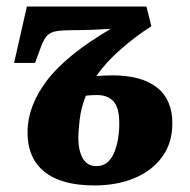

<svg xmlns="http://www.w3.org/2000/svg" viewBox="-20 -556 579 586"><path d="M268 10Q168 10 116 -31.5Q64 -73 64 -152Q64 -232 123 -310Q182 -388 318 -468Q288 -466 260.5 -465Q233 -464 208 -464Q172 -464 153 -461Q134 -458 124 -447.5Q114 -437 105 -413L87 -364H23L62 -536H427L442 -476Q395 -446 349.5 -406.5Q304 -367 274 -324Q290 -325 302 -325.5Q314 -326 323 -326Q412 -326 459 -289Q506 -252 506 -180Q506 -119 474.5 -76.5Q443 -34 389.5 -12Q336 10 268 10ZM274 -49Q310 -49 327 -87Q344 -125 344 -179Q344 -228 326 -247Q308 -266 276 -266Q259 -266 242 -264Q227 -226 223 -189.5Q219 -153 219 -136Q219 -97 232.5 -73Q246 -49 274 -49Z"/></svg>

Font: Noto Serif Condensed ExtraBold
Style: Italic
Weight: 800
Width: 3
Italic angle: -12°
Designer: Monotype Design Team
Foundry: Monotype Imaging Inc.
Version: Version 2.014; ttfautohint (v1.8.4.7-5d5b)